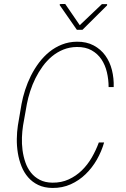

<svg xmlns="http://www.w3.org/2000/svg" viewBox="-20 -929 627 959"><path d="M500 -217.3Q487.3 -172.9 463.9 -131.8Q440.4 -90.8 407.7 -59.1Q375 -27.3 333.3 -8.5Q291.5 10.3 241.7 9.8Q201.2 9.3 171.1 -5.1Q141.1 -19.5 120.4 -43.5Q99.6 -67.4 87.2 -98.9Q74.7 -130.4 69.1 -165Q63.5 -199.7 64 -235.1Q64.5 -270.5 69.3 -302.2L87.4 -408.7Q93.8 -443.4 105.5 -479.7Q117.2 -516.1 134.5 -550.8Q151.9 -585.4 174.8 -616Q197.8 -646.5 226.3 -669.7Q254.9 -692.9 289.3 -706.5Q323.7 -720.2 363.8 -720.7Q412.1 -721.2 447.8 -702.1Q483.4 -683.1 506.1 -651.6Q528.8 -620.1 539.1 -579.1Q549.3 -538.1 547.9 -494.1H522.5Q522.5 -532.2 513.9 -568.4Q505.4 -604.5 486.6 -632.6Q467.8 -660.6 437.5 -677.7Q407.2 -694.8 363.8 -694.3Q327.6 -693.8 296.6 -681.4Q265.6 -668.9 239.7 -647.5Q213.9 -626 193.4 -597.9Q172.9 -569.8 157.2 -538.3Q141.6 -506.8 130.9 -473.6Q120.1 -440.4 114.3 -409.7L95.2 -302.2Q90.8 -274.4 89.6 -242.7Q88.4 -210.9 92.5 -179.2Q96.7 -147.5 106.7 -118.4Q116.7 -89.4 134.5 -66.9Q152.3 -44.4 178.7 -30.8Q205.1 -17.1 241.7 -16.6Q286.6 -16.1 323.2 -33Q359.9 -49.8 388.7 -77.9Q417.5 -106 438.5 -142.3Q459.5 -178.7 473.6 -217.3ZM378.4 -803.2 488.8 -908.2H515.1L514.6 -901.9L392.1 -780.3H363.8L278.3 -903.3L278.8 -908.7L305.7 -909.2Z"/></svg>

Font: Roboto Mono Thin
Style: Italic
Weight: 250
Designer: Google
Version: Version 2.000985; 2015; ttfautohint (v1.3)